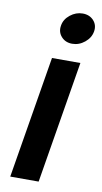

<svg xmlns="http://www.w3.org/2000/svg" viewBox="-87 -803 450 845"><g transform="rotate(10 138.0 -381.0)"><path d="M22.5 0 112.8 -545.9H239.7L149.4 0ZM189 -623Q158.7 -623 140.4 -643.6Q122.1 -664.1 127 -692.9Q131.3 -721.7 156.7 -741.9Q182.1 -762.2 212.4 -762.2Q243.2 -762.2 261.5 -741.9Q279.8 -721.7 274.9 -692.9Q270 -664.1 244.9 -643.6Q219.7 -623 189 -623Z"/></g></svg>

Font: Inter SemiBold
Style: Italic
Weight: 600
Italic angle: -9.3988°
Designer: Rasmus Andersson
Foundry: rsms
Version: Version 4.001;git-66647c0bb